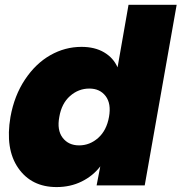

<svg xmlns="http://www.w3.org/2000/svg" viewBox="-20 -760 744 787"><path d="M22.9 -280.8Q38.6 -368.2 82.5 -434.1Q126.5 -500 186.5 -533.9Q246.6 -567.9 314 -567.9Q368.7 -567.9 406.7 -545.4Q444.8 -522.9 461.9 -483.9L506.8 -740.2H704.1L573.2 0H376L391.1 -78.1Q361.3 -39.1 314.9 -16.1Q268.6 6.8 211.9 6.8Q108.9 6.8 54.7 -71.3Q0.5 -149.4 22.9 -280.8ZM426.8 -280.8Q436.5 -335 413.1 -366Q389.6 -397 346.2 -397Q301.8 -397 267.1 -366.5Q232.4 -335.9 223.1 -280.8Q212.9 -226.6 236.8 -195.3Q260.7 -164.1 304.2 -164.1Q348.1 -164.1 382.6 -194.8Q417 -225.6 426.8 -280.8Z"/></svg>

Font: Poppins ExtraBold
Style: Italic
Weight: 800
Italic angle: -10°
Designer: Ninad Kale (Devanagari), Jonny Pinhorn (Latin)
Foundry: Indian Type Foundry
Version: Version 3.200;PS 1.000;hotconv 16.6.54;makeotf.lib2.5.65590